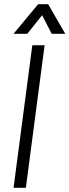

<svg xmlns="http://www.w3.org/2000/svg" viewBox="-20 -901 333 921"><path d="M135 -684H194L104 0H45ZM163 -881H211L293 -739H228L182 -828L111 -739H45Z"/></svg>

Font: Bellota Text
Style: Italic
Weight: 400
Italic angle: -7.5°
Designer: Kemie Guaida
Foundry: Kemie Guaida
Version: Version 4.001